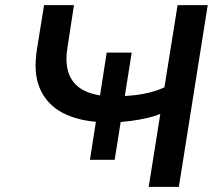

<svg xmlns="http://www.w3.org/2000/svg" viewBox="-20 -725 866 745"><path d="M557 0 602 -283Q581 -274 550.5 -267Q520 -260 485.5 -255.5Q451 -251 416 -250L451 -269L425 -105H329L355 -271L373 -251Q285 -255 223.5 -287Q162 -319 135 -381Q108 -443 124 -538L151 -705H267L242 -542Q232 -482 246.5 -441Q261 -400 298.5 -378Q336 -356 395 -352L366 -341L394 -521H491L463 -344L438 -352Q489 -352 535 -360.5Q581 -369 618 -386L669 -705H786L674 0Z"/></svg>

Font: Nunito Sans 7pt SemiExpanded SemiBold
Style: Italic
Weight: 600
Width: 6
Italic angle: -9°
Designer: Vernon Adams
Foundry: Vernon Adams
Version: Version 3.101;gftools[0.9.27]